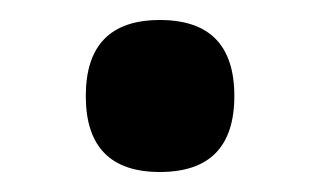

<svg xmlns="http://www.w3.org/2000/svg" viewBox="-20 -448 316 190"><path d="M138.2 -428.2Q211.9 -428.2 211.9 -353Q211.9 -277.8 138.2 -277.8Q64.9 -277.8 64.9 -353Q64.9 -428.2 138.2 -428.2Z"/></svg>

Font: Droid Sans TV
Style: Bold
Weight: 600
Version: Version 1.00